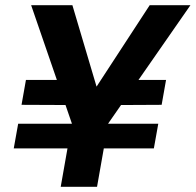

<svg xmlns="http://www.w3.org/2000/svg" viewBox="-20 -720 754 740"><path d="M33 -148 50 -243H590L573 -148ZM290 -315 63 -316 80 -412H303ZM407 -315 427 -412H620L603 -316ZM214 0 257 -244 100 -700H259L359 -363L339 -366L557 -700H714L397 -244L354 0Z"/></svg>

Font: DM Sans 18pt ExtraBold
Style: Italic
Weight: 800
Italic angle: -10°
Designer: Colophon Foundry, Jonny Pinhorn
Foundry: Colophon Foundry
Version: Version 4.004;gftools[0.9.30]